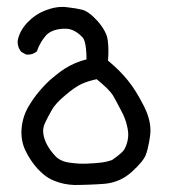

<svg xmlns="http://www.w3.org/2000/svg" viewBox="-20 -237 540 545"><path d="M191.4 288.1Q160.6 287.1 134.8 276.4Q125.5 272.9 117.2 267.8Q108.9 262.7 101.3 256.1Q93.8 249.5 86.4 241.7Q65.4 218.3 51.8 189.5Q38.1 160.2 41.5 125.5Q44.9 90.8 63.5 61Q81.1 31.7 106.9 4.9Q115.7 -4.4 125 -12.5Q134.3 -20.5 143.8 -27.8Q153.3 -35.2 163.6 -42Q192.9 -60.5 225.6 -68.4Q225.6 -85.4 224.1 -98.6Q222.7 -111.8 220.2 -119.6Q217.8 -127.4 213.9 -131.3Q200.7 -145.5 185.1 -151.9Q170.4 -158.2 145 -153.8Q136.7 -152.3 129.6 -149.4Q122.6 -146.5 116.7 -142.1Q110.8 -137.7 106.4 -131.3Q101.1 -124.5 97.2 -118.2Q93.3 -111.8 90.3 -105.5Q87.4 -99.1 85.4 -93.3L85 -91.3L83.5 -90.3Q72.3 -81.1 56.2 -82H55.2L53.7 -82.5L41 -89.4L40 -90.3L39.6 -90.8Q36.1 -95.2 33.9 -100.1Q31.7 -105 30.8 -110.4Q29.8 -115.7 30.3 -121.6V-122.1Q35.6 -149.4 57.6 -172.9Q68.8 -184.6 81.8 -193.4Q94.7 -202.1 110.4 -208Q140.6 -219.7 168 -216.8Q194.3 -213.9 212.9 -209.5Q232.4 -204.6 257.8 -176.3Q270 -162.1 277.3 -148.4Q284.7 -134.8 286.1 -120.6Q289.1 -96.2 286.6 -64.9Q321.3 -36.1 343.3 -8.3Q355 5.9 366.2 24.2Q377.4 42.5 388.7 64.5Q411.1 109.4 406.2 146.5Q404.8 158.2 402.8 168.2Q400.9 178.2 398.9 186.3Q397 194.3 394.5 200.7Q391.1 210.9 381.1 223.1Q371.1 235.4 354.5 250.5Q337.9 265.6 318.4 274.2Q298.8 282.7 277.3 284.7Q267.1 285.6 256.3 286.1Q245.6 286.6 234.9 287.1Q224.1 287.6 213.1 287.8Q202.1 288.1 191.4 288.1ZM297.9 217.3Q308.6 210 316.4 203.6Q324.2 197.3 328.6 192.6Q333 188 334.5 184.1Q340.8 171.9 343.3 155.8Q345.7 140.1 340.3 119.1Q335.4 97.7 323.2 75.7Q311.5 52.7 300.8 34.2Q290.5 17.1 254.4 -12.2Q229.5 -6.8 212.4 1Q194.3 8.8 165.5 33.2Q136.2 57.6 126.5 76.2Q115.7 95.2 107.9 111.8Q100.6 127 103 142.6Q105.5 159.2 113.8 174.3Q122.1 189.9 137.2 206.1Q144 213.4 153.8 218Q163.6 222.7 176.8 224.6Q203.6 228.5 225.6 227.5Q248.5 226.6 266.1 224.6Q282.2 222.7 297.9 217.3Z"/></svg>

Font: NaikaiFont
Style: SemiBold
Weight: 600
Version: Version 1.89